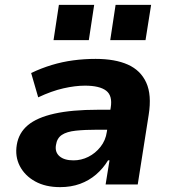

<svg xmlns="http://www.w3.org/2000/svg" viewBox="-20 -758 702 789"><path d="M227 11Q167 11 124.5 -12.5Q82 -36 61.5 -75.5Q41 -115 49 -163Q57 -212 94.5 -243.5Q132 -275 203.5 -291Q275 -307 382 -307H455L443 -225H382Q329 -225 291.5 -221Q254 -217 234 -203.5Q214 -190 210 -162Q205 -133 224.5 -116Q244 -99 282 -99Q314 -99 343 -113.5Q372 -128 393 -154.5Q414 -181 419 -216L435 -316Q443 -365 416 -385.5Q389 -406 329 -406Q289 -406 240.5 -395Q192 -384 137 -358L108 -458Q150 -478 193 -491Q236 -504 281 -510Q326 -516 373 -516Q453 -516 505.5 -492.5Q558 -469 581 -418.5Q604 -368 591 -286L546 0H414L430 -99H424Q404 -66 375 -41Q346 -16 309 -2.5Q272 11 227 11ZM433 -593 455 -738H601L578 -593ZM200 -593 222 -738H367L345 -593Z"/></svg>

Font: Nunito Sans 6pt ExtraBold
Style: Italic
Weight: 800
Italic angle: -9°
Version: Version 3.101;gftools[0.9.27]